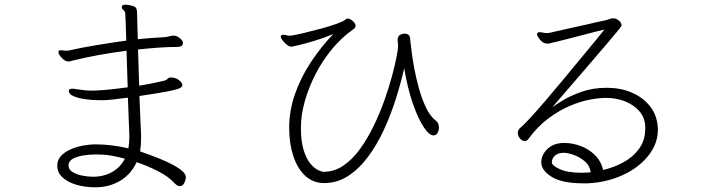

<svg xmlns="http://www.w3.org/2000/svg" viewBox="-20 -777 3040 818"><path d="M581 -188Q581 -175 580 -160.5Q579 -146 577 -132Q594 -126 625.5 -114.5Q657 -103 691 -87.5Q725 -72 748.5 -55Q772 -38 772 -21Q772 -20 770 -10.5Q768 -1 762 7.5Q756 16 745 16Q736 16 723 3Q698 -25 651.5 -48.5Q605 -72 562 -86Q538 -34 491.5 -6.5Q445 21 386 21Q342 21 305 10Q268 -1 246 -21.5Q224 -42 224 -71Q224 -97 241.5 -114.5Q259 -132 285 -142.5Q311 -153 338 -157.5Q365 -162 385 -162Q454 -162 527 -145Q529 -156 530 -167.5Q531 -179 531 -191V-202Q530 -224 528.5 -266.5Q527 -309 525 -361Q489 -356 460.5 -353Q432 -350 420 -350H406Q376 -350 345.5 -354Q315 -358 294 -367Q273 -376 273 -390Q273 -393 276 -396Q281 -399 288 -399Q293 -399 297.5 -398.5Q302 -398 306 -397Q321 -395 336 -393Q351 -391 371 -391Q389 -391 416 -393Q443 -395 472 -398.5Q501 -402 524 -405Q523 -444 521.5 -484Q520 -524 519 -561Q458 -553 400.5 -542.5Q343 -532 299 -521Q292 -520 285 -517.5Q278 -515 271 -515Q258 -515 243.5 -530Q229 -545 229 -555Q229 -561 232.5 -562Q236 -563 239 -563Q244 -563 249.5 -562Q255 -561 262 -561Q265 -561 268 -561Q271 -561 274 -562Q321 -573 387 -584Q453 -595 518 -604Q517 -650 515.5 -680.5Q514 -711 514 -715Q514 -728 506.5 -733.5Q499 -739 499 -746Q499 -753 503.5 -755Q508 -757 513 -757Q516 -757 519.5 -756.5Q523 -756 525 -756Q554 -752 559 -744Q564 -736 564 -721Q564 -715 565 -684.5Q566 -654 567 -610Q600 -613 630 -615.5Q660 -618 685 -619Q694 -620 701.5 -622.5Q709 -625 718 -625H723Q734 -624 746 -614.5Q758 -605 759 -597V-592Q759 -577 733 -577Q697 -577 654.5 -574Q612 -571 568 -566L573 -412Q605 -417 633 -423Q661 -429 679 -433Q690 -436 693.5 -441Q697 -446 706 -447H708Q727 -447 742 -436Q757 -425 757 -414Q757 -407 745 -401Q733 -395 694 -387.5Q655 -380 574 -368Q576 -317 578 -271.5Q580 -226 581 -205ZM512 -101Q482 -109 453.5 -114Q425 -119 386 -119Q363 -119 336.5 -115Q310 -111 291 -101Q272 -91 272 -72Q272 -55 288.5 -44.5Q305 -34 329.5 -29Q354 -24 376 -24Q422 -24 457.5 -44Q493 -64 512 -101Z M1837 -263Q1845 -256 1847.5 -248.5Q1850 -241 1850 -233Q1850 -221 1844 -210.5Q1838 -200 1827 -200Q1809 -200 1785.5 -235Q1762 -270 1739.5 -334Q1717 -398 1702 -486Q1688 -424 1666.5 -356Q1645 -288 1615.5 -224Q1586 -160 1548 -109Q1510 -58 1463.5 -27.5Q1417 3 1361 3Q1314 3 1280.5 -28Q1247 -59 1229.5 -112.5Q1212 -166 1212 -232Q1212 -306 1237 -377Q1262 -448 1305 -513Q1348 -578 1400 -632Q1360 -615 1319.5 -603Q1279 -591 1251.5 -584.5Q1224 -578 1223 -578Q1216 -578 1210 -581Q1206 -583 1198 -590Q1190 -597 1183 -606Q1176 -615 1176 -621Q1176 -625 1178 -626Q1181 -629 1187 -629Q1192 -629 1199.5 -627Q1207 -625 1215 -625H1219Q1240 -628 1275 -636.5Q1310 -645 1347.5 -655Q1385 -665 1414 -675.5Q1443 -686 1451 -693Q1456 -698 1461 -698Q1471 -698 1483 -687.5Q1495 -677 1495 -667Q1495 -659 1485 -652Q1436 -618 1395 -568.5Q1354 -519 1324.5 -461.5Q1295 -404 1278.5 -345.5Q1262 -287 1262 -233Q1262 -175 1273.5 -138Q1285 -101 1301.5 -81Q1318 -61 1334 -53Q1350 -45 1359 -45Q1404 -45 1443 -71.5Q1482 -98 1514 -142.5Q1546 -187 1572 -240.5Q1598 -294 1617.5 -349Q1637 -404 1650 -452.5Q1663 -501 1669.5 -535Q1676 -569 1676 -579Q1676 -588 1675 -594.5Q1674 -601 1674 -607Q1674 -623 1685 -628.5Q1696 -634 1704 -634Q1712 -634 1719 -629.5Q1726 -625 1727 -614Q1729 -597 1733 -562.5Q1737 -528 1745 -485.5Q1753 -443 1765 -400Q1777 -357 1793.5 -321.5Q1810 -286 1832 -267Z M2729 -237Q2728 -275 2704.5 -302.5Q2681 -330 2643.5 -345Q2606 -360 2561 -360Q2533 -360 2493 -352.5Q2453 -345 2408 -326Q2363 -307 2317 -273Q2271 -239 2231 -185Q2225 -176 2216 -176Q2205 -176 2195.5 -187Q2186 -198 2186 -211Q2186 -223 2196 -232Q2209 -242 2238.5 -274Q2268 -306 2306.5 -351Q2345 -396 2385.5 -445Q2426 -494 2462.5 -538Q2499 -582 2524 -612.5Q2549 -643 2555 -651Q2546 -649 2519.5 -642.5Q2493 -636 2459.5 -627Q2426 -618 2394 -610Q2362 -602 2342 -597Q2334 -596 2327 -593.5Q2320 -591 2313 -591Q2294 -591 2281 -607.5Q2268 -624 2268 -631Q2268 -635 2270 -637Q2273 -640 2279 -640Q2285 -640 2293 -638Q2301 -636 2310 -636Q2317 -636 2321 -637Q2329 -639 2353 -644.5Q2377 -650 2409 -657Q2441 -664 2472 -671Q2503 -678 2526.5 -683.5Q2550 -689 2557 -690Q2567 -692 2575.5 -695.5Q2584 -699 2593 -699Q2600 -699 2607 -696Q2619 -689 2623.5 -682Q2628 -675 2628 -670Q2628 -668 2625 -663Q2622 -658 2608.5 -641.5Q2595 -625 2564 -588.5Q2533 -552 2477 -487Q2421 -422 2333 -320Q2346 -330 2378 -349.5Q2410 -369 2458 -386Q2506 -403 2566 -403Q2623 -403 2670.5 -383Q2718 -363 2748 -326Q2778 -289 2782 -239Q2782 -236 2782.5 -232.5Q2783 -229 2783 -226Q2783 -165 2742.5 -114Q2702 -63 2634 -31.5Q2566 0 2484 4H2464Q2375 4 2330.5 -23.5Q2286 -51 2286 -86Q2286 -117 2312.5 -142.5Q2339 -168 2384 -168Q2418 -168 2452.5 -155.5Q2487 -143 2513.5 -117.5Q2540 -92 2550 -53Q2594 -63 2635 -85Q2676 -107 2702.5 -143Q2729 -179 2729 -229ZM2497 -43Q2492 -73 2470 -91Q2448 -109 2423 -117.5Q2398 -126 2382 -126Q2358 -126 2344.5 -114Q2331 -102 2331 -85Q2331 -72 2364.5 -56.5Q2398 -41 2457 -41Q2466 -41 2476.5 -41.5Q2487 -42 2497 -43Z"/></svg>

Font: Moon Stars Kai T HW Light
Style: Regular
Weight: 300
Designer: GuiWonder
Version: Version 1.101